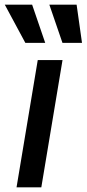

<svg xmlns="http://www.w3.org/2000/svg" viewBox="-45 -803 371 823"><path d="M25.9 0 116.8 -545.5H223L132.1 0ZM92.7 -783 148.8 -619.3H63.6L-24.5 -783ZM166.5 -783H283.4L306.5 -619.3H222.7Z"/></svg>

Font: Inter P Medium
Style: Italic
Weight: 500
Italic angle: 9.39999°
Designer: Rasmus Andersson
Foundry: rsms
Version: Version 3.018;git-588b23468